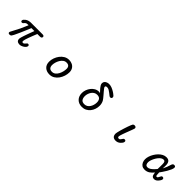

<svg xmlns="http://www.w3.org/2000/svg" viewBox="433 -2447 4134 4134"><g transform="rotate(45 2500.0 -380.0)"><path d="M249 2.9Q231.4 2.9 219.2 -3.9Q207 -10.7 207 -30.3Q207 -41 217.8 -60.5Q228.5 -80.1 233.4 -89.8Q326.2 -254.9 396.5 -430.7Q381.8 -430.7 365.2 -430.7Q348.6 -430.7 335 -425.8Q319.3 -420.9 306.2 -406.7Q293 -392.6 281.2 -380.4Q269.5 -368.2 255.9 -368.2Q240.2 -368.2 230.5 -375.5Q220.7 -382.8 220.7 -399.4Q220.7 -420.9 236.8 -438.5Q252.9 -456.1 268.6 -467.8Q294.9 -488.3 328.1 -497.1Q361.3 -505.9 394.5 -505.9H748Q765.6 -505.9 780.3 -499Q794.9 -492.2 794.9 -471.7Q794.9 -448.2 779.8 -439.5Q764.6 -430.7 743.2 -430.7H663.1Q656.2 -415 643.1 -382.3Q629.9 -349.6 614.3 -309.1Q598.6 -268.6 584 -228.5Q569.3 -188.5 560.1 -155.8Q550.8 -123 550.8 -106.4Q550.8 -92.8 557.1 -84Q563.5 -75.2 578.1 -75.2Q595.7 -75.2 608.4 -85Q621.1 -94.7 630.9 -107.9Q640.6 -121.1 649.9 -130.9Q659.2 -140.6 671.9 -140.6Q687.5 -140.6 697.3 -133.3Q707 -126 707 -109.4Q707 -87.9 690.9 -67.4Q674.8 -46.9 650.4 -31.2Q626 -15.6 599.6 -6.3Q573.2 2.9 553.7 2.9Q509.8 2.9 483.9 -17.6Q458 -38.1 458 -84Q458 -96.7 465.8 -125.5Q473.6 -154.3 486.3 -191.9Q499 -229.5 513.2 -269Q527.3 -308.6 540.5 -343.8Q553.7 -378.9 562.5 -402.3Q571.3 -425.8 573.2 -430.7H483.4Q459 -374 436 -317.4Q413.1 -260.7 387.7 -205.1Q372.1 -169.9 355.5 -134.8Q338.9 -99.6 322.3 -64.5Q310.5 -40 295.4 -18.6Q280.3 2.9 249 2.9Z M1460.9 2.9Q1372.1 2.9 1317.4 -47.9Q1262.7 -98.6 1262.7 -189.5Q1262.7 -247.1 1283.2 -305.2Q1303.7 -363.3 1340.8 -412.6Q1377.9 -461.9 1429.2 -491.7Q1480.5 -521.5 1543 -521.5Q1598.6 -521.5 1642.6 -499Q1686.5 -476.6 1711.4 -435.1Q1736.3 -393.6 1736.3 -335.9Q1736.3 -278.3 1717.3 -218.8Q1698.2 -159.2 1662.6 -108.9Q1627 -58.6 1576.2 -27.8Q1525.4 2.9 1460.9 2.9ZM1460.9 -77.1Q1506.8 -77.1 1540.5 -104.5Q1574.2 -131.8 1596.2 -173.8Q1618.2 -215.8 1628.9 -261.7Q1639.6 -307.6 1639.6 -345.7Q1639.6 -441.4 1543 -441.4Q1500 -441.4 1465.8 -415.5Q1431.6 -389.6 1407.7 -349.1Q1383.8 -308.6 1371.6 -264.6Q1359.4 -220.7 1359.4 -183.6Q1359.4 -132.8 1383.8 -105Q1408.2 -77.1 1460.9 -77.1Z M2450.2 2.9Q2352.5 2.9 2295.4 -55.7Q2238.3 -114.3 2238.3 -210.9Q2238.3 -259.8 2255.9 -309.1Q2273.4 -358.4 2306.2 -399.9Q2338.9 -441.4 2382.8 -466.3Q2426.8 -491.2 2479.5 -491.2Q2490.2 -491.2 2500 -488.8Q2509.8 -486.3 2519.5 -482.4Q2504.9 -498 2484.4 -519.5Q2463.9 -541 2443.4 -565.4Q2422.9 -589.8 2409.2 -615.2Q2395.5 -640.6 2395.5 -664.1Q2395.5 -698.2 2414.1 -719.7Q2432.6 -741.2 2461.4 -752Q2490.2 -762.7 2519.5 -762.7Q2563.5 -762.7 2606 -745.6Q2648.4 -728.5 2684.6 -706.1Q2696.3 -699.2 2718.3 -684.1Q2740.2 -668.9 2758.8 -651.4Q2777.3 -633.8 2777.3 -617.2Q2777.3 -574.2 2734.4 -574.2Q2721.7 -574.2 2700.2 -590.8Q2678.7 -607.4 2652.3 -628.9Q2626 -650.4 2596.7 -667Q2567.4 -683.6 2537.1 -683.6Q2519.5 -683.6 2505.9 -677.2Q2492.2 -670.9 2492.2 -650.4Q2492.2 -640.6 2508.3 -618.7Q2524.4 -596.7 2548.8 -568.4Q2573.2 -540 2599.1 -509.8Q2625 -479.5 2646 -453.1Q2667 -426.8 2675.8 -410.2Q2705.1 -353.5 2705.1 -287.1Q2705.1 -231.4 2687.5 -179.7Q2669.9 -127.9 2636.7 -86.9Q2603.5 -45.9 2556.6 -21.5Q2509.8 2.9 2450.2 2.9ZM2446.3 -76.2Q2488.3 -76.2 2519.5 -96.2Q2550.8 -116.2 2571.8 -148.9Q2592.8 -181.6 2603 -219.7Q2613.3 -257.8 2613.3 -293.9Q2613.3 -351.6 2586.9 -384.8Q2560.5 -418 2500 -418Q2460.9 -418 2429.2 -398.9Q2397.5 -379.9 2376 -349.1Q2354.5 -318.4 2342.8 -281.2Q2331.1 -244.1 2331.1 -209Q2331.1 -149.4 2356.9 -112.8Q2382.8 -76.2 2446.3 -76.2Z M3478.5 2.9Q3370.1 2.9 3370.1 -106.4Q3370.1 -119.1 3377 -150.4Q3383.8 -181.6 3395.5 -223.6Q3407.2 -265.6 3421.4 -310.5Q3435.5 -355.5 3449.7 -396Q3463.9 -436.5 3476.1 -465.8Q3488.3 -495.1 3495.1 -503.9Q3509.8 -521.5 3532.2 -521.5Q3554.7 -521.5 3570.3 -512.7Q3585.9 -503.9 3585.9 -478.5Q3585.9 -474.6 3580.6 -458.5Q3575.2 -442.4 3567.9 -422.4Q3560.5 -402.3 3554.2 -385.7Q3547.9 -369.1 3545.9 -364.3Q3541 -350.6 3530.8 -324.2Q3520.5 -297.9 3508.3 -265.6Q3496.1 -233.4 3485.4 -202.1Q3474.6 -170.9 3467.8 -146.5Q3460.9 -122.1 3460.9 -110.4Q3460.9 -77.1 3494.1 -77.1Q3515.6 -77.1 3527.8 -89.4Q3540 -101.6 3548.8 -117.2Q3557.6 -132.8 3568.4 -145Q3579.1 -157.2 3597.7 -157.2Q3614.3 -157.2 3624.5 -148.9Q3634.8 -140.6 3634.8 -123Q3634.8 -99.6 3619.6 -78.6Q3604.5 -57.6 3587.9 -42Q3541 2.9 3478.5 2.9Z M4358.4 2.9Q4309.6 2.9 4276.4 -20Q4243.2 -43 4226.1 -81.5Q4209 -120.1 4209 -165Q4209 -208 4224.6 -256.8Q4240.2 -305.7 4268.6 -352.5Q4296.9 -399.4 4334 -437.5Q4371.1 -475.6 4415 -498.5Q4459 -521.5 4505.9 -521.5Q4569.3 -521.5 4595.2 -485.8Q4621.1 -450.2 4621.1 -391.6Q4621.1 -367.2 4620.1 -342.8Q4619.1 -318.4 4618.2 -293.9Q4641.6 -335.9 4658.7 -379.4Q4675.8 -422.9 4688.5 -468.8Q4694.3 -489.3 4705.6 -505.4Q4716.8 -521.5 4741.2 -521.5Q4760.7 -521.5 4773.4 -513.2Q4786.1 -504.9 4786.1 -483.4Q4786.1 -455.1 4768.1 -413.1Q4750 -371.1 4723.1 -325.7Q4696.3 -280.3 4669.4 -241.2Q4642.6 -202.1 4625 -178.7L4630.9 -94.7Q4631.8 -85 4638.2 -78.6Q4644.5 -72.3 4654.3 -72.3Q4670.9 -72.3 4681.2 -85.9Q4691.4 -99.6 4699.2 -118.2Q4707 -136.7 4716.8 -150.4Q4726.6 -164.1 4742.2 -164.1Q4761.7 -164.1 4772.9 -155.3Q4784.2 -146.5 4784.2 -127Q4784.2 -108.4 4769.5 -85.4Q4754.9 -62.5 4743.2 -48.8Q4724.6 -26.4 4700.7 -11.7Q4676.8 2.9 4646.5 2.9Q4611.3 2.9 4594.7 -14.6Q4578.1 -32.2 4572.3 -59.6Q4566.4 -86.9 4562.5 -114.3Q4524.4 -63.5 4474.6 -30.3Q4424.8 2.9 4358.4 2.9ZM4371.1 -77.1Q4404.3 -77.1 4438.5 -100.1Q4472.7 -123 4502 -153.3Q4531.2 -183.6 4549.8 -207Q4550.8 -245.1 4551.3 -282.7Q4551.8 -320.3 4551.8 -358.4Q4551.8 -376 4548.3 -395.5Q4544.9 -415 4533.7 -428.2Q4522.5 -441.4 4500 -441.4Q4469.7 -441.4 4440.9 -421.9Q4412.1 -402.3 4386.7 -370.1Q4361.3 -337.9 4342.3 -300.8Q4323.2 -263.7 4312 -228Q4300.8 -192.4 4300.8 -165Q4300.8 -128.9 4315.4 -103Q4330.1 -77.1 4371.1 -77.1Z"/></g></svg>

Font: Kosugi Maru
Style: Regular
Weight: 400
Designer: MOTOYA
Version: Version 4.002